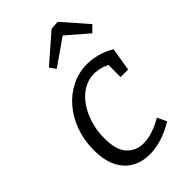

<svg xmlns="http://www.w3.org/2000/svg" viewBox="-240 -875 967 967"><g transform="rotate(-45 243.0 -391.5)"><path d="M227.4 9Q175.3 9 133.5 -13.7Q91.6 -36.3 67.1 -84.2Q42.6 -132 42.6 -206.4Q42.6 -276.4 64.6 -336.7Q86.6 -397.1 125.1 -441.9Q163.6 -486.7 215 -511.9Q266.3 -537.1 325 -537.1Q360 -537.1 397.7 -527.1Q435.4 -517.1 472.4 -495.4L452.1 -370.9H398.2L398.5 -464.9L407.2 -453.2Q360.3 -477.8 317 -477.8Q273.7 -477.8 237.9 -456Q202.1 -434.2 176.3 -396.2Q150.5 -358.3 136.4 -310.6Q122.2 -263 122.2 -210.7Q122.2 -126.8 156.7 -89.7Q191.2 -52.6 244.8 -52.6Q275.7 -52.6 311.1 -64.2Q346.4 -75.9 383 -97.2L406.4 -47.7Q361.1 -19.7 315.1 -5.3Q269 9 227.4 9ZM200.3 -627.6 176.9 -660.1 324.3 -788.5 370.8 -792.2 486.5 -660.1 453.4 -627.6 316.9 -745.4 368.1 -744.7Z"/></g></svg>

Font: Bitter Thin
Style: Italic
Weight: 100
Italic angle: -9°
Designer: Sol Matas, and Bitter project Authors
Foundry: Sol Matas
Version: Version 2.002